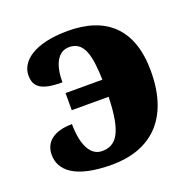

<svg xmlns="http://www.w3.org/2000/svg" viewBox="-105 -650 749 759"><g transform="rotate(-20 270.0 -270.5)"><path d="M242 8C398 8 512 -80 512 -288C512 -466 417 -549 257 -549C114 -549 51 -495 51 -436C51 -385 84 -365 168 -365C168 -437 191 -487 240 -487C304 -487 317 -421 320 -321H165V-249H320C316 -97 282 -56 223 -56C172 -56 147 -115 147 -197C71 -197 30 -164 30 -110C30 -46 84 8 242 8Z"/></g></svg>

Font: UArctic Serif Black
Style: Regular
Weight: 900
Designer: Customization by Puisto advertising & original work Monotype Design Team
Foundry: Monotype Imaging Inc.
Version: Version 2.004